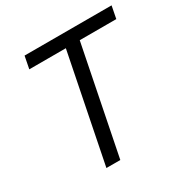

<svg xmlns="http://www.w3.org/2000/svg" viewBox="-160 -833 940 969"><g transform="rotate(-30 309.5 -349.0)"><path d="M605 -626 619 -698H112L98 -626H311L186 0H267L392 -626Z"/></g></svg>

Font: LVC Sans
Style: Italic
Weight: 400
Italic angle: -11.31°
Designer: Mike Abbink, Paul van der Laan, Pieter van Rosmalen
Foundry: Bold Monday
Version: Version 3.0